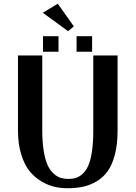

<svg xmlns="http://www.w3.org/2000/svg" viewBox="-20 -997 725 1027"><path d="M76.2 0ZM289.1 -977.1 375 -856 344.2 -830.1 209 -928.7ZM479 -700.2H608.9V-297.9Q608.9 -225.1 594.5 -170.2Q580.1 -115.2 556.2 -81.5Q532.2 -47.9 496.6 -26.9Q460.9 -5.9 423.3 2Q385.7 9.8 339.8 9.8Q305.2 9.8 271.5 2.2Q237.8 -5.4 201.4 -26.9Q165 -48.3 138.2 -81.3Q111.3 -114.3 93.8 -170.2Q76.2 -226.1 76.2 -297.9V-700.2H206.1V-297.9Q206.1 -234.4 214.4 -186.8Q222.7 -139.2 235.6 -111.8Q248.5 -84.5 267.8 -67.6Q287.1 -50.8 305.4 -45.4Q323.7 -40 346.2 -40Q370.6 -40 389.4 -46.6Q408.2 -53.2 425.5 -70.6Q442.9 -87.9 454.3 -116.2Q465.8 -144.5 472.4 -190.4Q479 -236.3 479 -297.9ZM472.7 -720.2ZM210 -803.2H293V-720.2H210ZM389.6 -803.2H472.7V-720.2H389.6Z"/></svg>

Font: Pfennig
Style: Bold
Weight: 700
Version: Version 20120410 ; ttfautohint (v0.8)